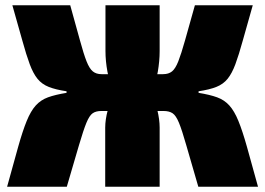

<svg xmlns="http://www.w3.org/2000/svg" viewBox="-20 -710 1008 730"><path d="M941 -690Q918 -610 903 -555.5Q888 -501 875 -466Q862 -431 845.5 -410.5Q829 -390 802.5 -379.5Q776 -369 735 -363V-357Q778 -350 805.5 -340Q833 -330 852 -309Q871 -288 886.5 -250Q902 -212 919 -151.5Q936 -91 961 0H734Q705 -99 688.5 -157Q672 -215 660.5 -243Q649 -271 636 -279.5Q623 -288 602 -288L600 -428Q621 -428 634 -438.5Q647 -449 658 -477Q669 -505 683.5 -556.5Q698 -608 721 -690ZM247 -690Q270 -608 284 -556.5Q298 -505 309 -477Q320 -449 333 -438.5Q346 -428 366 -428L365 -288Q345 -288 332.5 -279.5Q320 -271 308.5 -243Q297 -215 280 -157Q263 -99 234 0H7Q32 -91 49 -151.5Q66 -212 81.5 -250Q97 -288 116 -309Q135 -330 162.5 -340Q190 -350 233 -357V-363Q192 -369 165.5 -379.5Q139 -390 122.5 -410.5Q106 -431 93 -466Q80 -501 65 -555.5Q50 -610 27 -690ZM428 -428V-288H337V-428ZM587 -690V-516Q587 -478 580 -437.5Q573 -397 557 -362Q569 -330 578 -292.5Q587 -255 587 -225V0H380V-225Q380 -255 390 -292.5Q400 -330 412 -362Q396 -397 388.5 -437.5Q381 -478 381 -516V-690ZM631 -428V-288H541V-428Z"/></svg>

Font: Exo 2 Black
Style: Regular
Weight: 900
Designer: Natanael Gama
Foundry: Natanael Gama
Version: Version 2.010